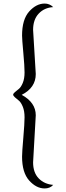

<svg xmlns="http://www.w3.org/2000/svg" viewBox="-20 -825 370 1079"><path d="M181 -177 166 87Q166 145 197.5 177.5Q229 210 279 214Q261 234 231 234Q184 234 144 189.5Q104 145 104 55Q104 31 111 -50Q118 -131 118 -166Q118 -201 108 -225.5Q98 -250 86 -259.5Q74 -269 64 -278Q54 -287 54 -293Q54 -299 64 -307.5Q74 -316 86 -325.5Q98 -335 108 -359Q118 -383 118 -418Q118 -453 111 -529Q104 -605 104 -625Q104 -716 144 -760.5Q184 -805 231 -805Q259 -805 279 -785Q229 -782 197.5 -748.5Q166 -715 166 -657L181 -409Q181 -332 102 -292Q181 -249 181 -177Z"/></svg>

Font: Laila Light
Style: Regular
Weight: 300
Designer: Hitesh Malaviya
Foundry: Indian Type Foundry
Version: Version 1.302;PS 1.0;hotconv 1.0.78;makeotf.lib2.5.61930; tt